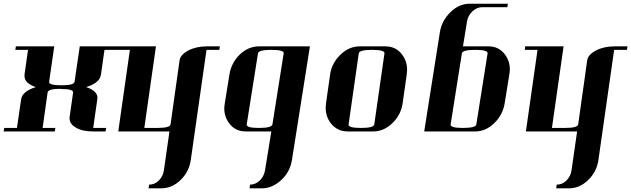

<svg xmlns="http://www.w3.org/2000/svg" viewBox="-20 -712 3419 1040"><path d="M0 0 2.9 -19H71.8L94.2 -172.9Q100.1 -217.3 173.8 -240.2Q112.8 -261.2 112.8 -299.8V-308.1L131.8 -441.9H63L65.9 -460.9H273.9L246.1 -269Q243.2 -250 313 -250Q380.9 -250 383.8 -269L412.1 -460.9H618.2L615.2 -441.9H545.9L526.9 -308.1Q521 -263.2 446.8 -240.2Q507.8 -220.2 507.8 -182.1Q507.8 -180.7 507.3 -177.5Q506.8 -174.3 506.8 -172.9L484.9 -19H555.2L551.8 0H482.9Q423.8 0 389.2 -22Q356.9 -41.5 356.9 -69.8V-77.1L376 -210.9Q378.9 -230 310.1 -230Q309.6 -230 308.6 -230.5Q307.6 -231 307.1 -231Q240.7 -231 237.8 -210.9L210.9 -19H279.8L276.9 0Z M614.7 -441.9 616.7 -460.9H824.7L761.7 -19H831.5Q900.9 -19 903.8 -38.1L952.6 -384.8Q957 -416 1001 -439Q1043 -460.9 1101.6 -460.9H1170.9L1168 -441.9H1098.6L1013.7 152.8Q1004.9 217.8 958 263.2Q911.6 308.1 854 308.1H784.7L787.6 288.1Q817.9 288.1 839.8 266.1Q863.3 242.7 867.7 210.9L897.9 0H620.6L683.6 -441.9Z M1194.8 -125Q1194.8 -133.3 1197.8 -153.8L1222.7 -308.1Q1232.9 -372.1 1279.3 -417Q1324.7 -460.9 1384.3 -460.9H1658.7L1561.5 153.8Q1551.3 219.2 1503.4 263.2Q1454.6 308.1 1399.4 308.1H1331.5L1334.5 288.1Q1363.3 288.1 1386.7 266.1Q1409.2 245.1 1415.5 210.9L1449.7 0H1310.5Q1253.9 0 1220.7 -44.9Q1194.8 -80.6 1194.8 -125ZM1316.4 -38.1Q1313.5 -19 1382.3 -19Q1452.6 -19 1455.6 -38.1L1516.6 -422.9Q1519.5 -441.9 1449.7 -441.9Q1380.4 -441.9 1377.4 -422.9Z M1744.1 -127.9Q1744.1 -136.2 1746.1 -153.8L1768.1 -308.1Q1776.4 -369.6 1824.2 -416Q1870.6 -460.9 1929.2 -460.9H2067.4Q2125 -460.9 2158.2 -416Q2185.1 -380.4 2185.1 -334Q2185.1 -325.7 2183.1 -308.1L2161.1 -153.8Q2152.3 -90.3 2105.5 -44.9Q2059.1 0 2001.5 0H1863.3Q1806.2 0 1771.5 -44.9Q1744.1 -81.1 1744.1 -127.9ZM1868.2 -38.1Q1865.2 -19 1935.1 -19Q2004.4 -19 2007.3 -38.1L2062.5 -422.9Q2065.4 -441.9 1995.1 -441.9Q1926.3 -441.9 1923.3 -422.9Z M2277.8 0 2362.8 -538.1Q2372.6 -600.1 2420.9 -647Q2467.3 -691.9 2524.9 -691.9H2731L2728 -672.9H2590.8Q2562.5 -672.9 2538.1 -649.9Q2513.7 -625.5 2509.8 -596.2L2487.8 -460.9H2627Q2682.6 -460.9 2715.8 -416Q2741.7 -380.4 2741.7 -336.4Q2741.7 -327.6 2738.8 -308.1L2713.9 -153.8Q2703.6 -89.8 2657.2 -44.9Q2610.8 0 2554.2 0ZM2420.9 -38.1Q2418 -19 2486.8 -19Q2557.1 -19 2560.1 -38.1L2621.1 -422.9Q2624 -441.9 2554.2 -441.9Q2484.9 -441.9 2481.9 -422.9Z M2822.8 -441.9 2824.7 -460.9H3032.7L2969.7 -19H3039.6Q3108.9 -19 3111.8 -38.1L3160.6 -384.8Q3165 -416 3209 -439Q3251 -460.9 3309.6 -460.9H3378.9L3376 -441.9H3306.6L3221.7 152.8Q3212.9 217.8 3166 263.2Q3119.6 308.1 3062 308.1H2992.7L2995.6 288.1Q3025.9 288.1 3047.9 266.1Q3071.3 242.7 3075.7 210.9L3106 0H2828.6L2891.6 -441.9Z"/></svg>

Font: Hjet
Style: Italic
Weight: 400
Designer: T. Christopher White
Version: Version 1.2